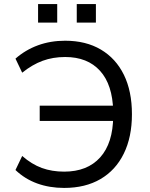

<svg xmlns="http://www.w3.org/2000/svg" viewBox="-20 -914 739 943"><path d="M295 9Q223 9 162.5 -13Q102 -35 56 -79L89 -148Q136 -107 185.5 -89Q235 -71 295 -71Q409 -71 472 -141Q535 -211 536 -343L565 -320H175V-395H565L536 -368Q533 -498 471.5 -566Q410 -634 300 -634Q240 -634 189.5 -615.5Q139 -597 89 -557L56 -626Q105 -669 166.5 -691.5Q228 -714 300 -714Q402 -714 475.5 -670.5Q549 -627 588.5 -546.5Q628 -466 628 -353Q628 -241 588 -159.5Q548 -78 473.5 -34.5Q399 9 295 9ZM357 -803V-894H451V-803ZM167 -803V-894H261V-803Z"/></svg>

Font: Nunito Sans 9pt
Style: Regular
Weight: 400
Version: Version 3.101;gftools[0.9.27]